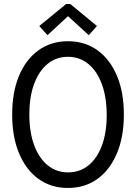

<svg xmlns="http://www.w3.org/2000/svg" viewBox="-20 -934 682 962"><path d="M320.3 7.8Q235.8 7.8 172.9 -37.6Q109.9 -83 75.4 -165.8Q41 -248.5 41 -360.4Q41 -472.2 75.4 -554.4Q109.9 -636.7 172.9 -682.1Q235.8 -727.5 320.3 -727.5Q405.3 -727.5 468.3 -682.1Q531.2 -636.7 565.9 -554.4Q600.6 -472.2 600.6 -360.4Q600.6 -248.5 565.9 -165.8Q531.2 -83 468.3 -37.6Q405.3 7.8 320.3 7.8ZM321.3 -70.3Q380.4 -70.3 424.1 -106.2Q467.8 -142.1 491.5 -207.3Q515.1 -272.5 514.6 -360.4Q514.2 -448.2 490 -513.2Q465.8 -578.1 422.4 -613.8Q378.9 -649.4 320.3 -649.4Q261.7 -649.4 218.3 -613.8Q174.8 -578.1 150.9 -513.2Q127 -448.2 127 -360.4Q127 -272.5 150.9 -207.3Q174.8 -142.1 218.5 -106.2Q262.2 -70.3 321.3 -70.3ZM217.8 -757.8 176.8 -803.7 311.5 -914.1H332L465.8 -803.7L424.8 -757.8L322.3 -851.6H319.3Z"/></svg>

Font: Reddit Sans Condensed
Style: Regular
Weight: 400
Designer: Stephen Hutchings
Foundry: Reddit
Version: Version 1.014